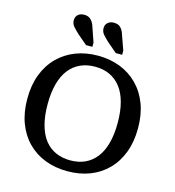

<svg xmlns="http://www.w3.org/2000/svg" viewBox="-136 -1066 1088 1196"><g transform="rotate(15 408.0 -467.5)"><path d="M519 -889 551 -799V-772H510L449 -824Q425 -846 410.5 -863Q396 -880 396 -903Q396 -925 411 -938.5Q426 -952 451 -952Q469 -952 482 -945Q495 -938 504 -924Q513 -910 519 -889ZM328 -889 359 -799V-772H318L257 -824Q233 -846 218.5 -863Q204 -880 204 -903Q204 -925 219 -938.5Q234 -952 259 -952Q277 -952 290 -945Q303 -938 312.5 -924Q322 -910 328 -889ZM408 17Q330 17 264.5 -8Q199 -33 151 -81.5Q103 -130 77 -199Q51 -268 51 -355Q51 -443 77 -511.5Q103 -580 151 -628.5Q199 -677 264.5 -702.5Q330 -728 408 -728Q487 -728 552 -702.5Q617 -677 665 -628.5Q713 -580 739 -511.5Q765 -443 765 -355Q765 -268 739 -199Q713 -130 665 -81.5Q617 -33 552 -8Q487 17 408 17ZM408 -53Q461 -53 502.5 -72Q544 -91 573.5 -128.5Q603 -166 618.5 -223Q634 -280 634 -355Q634 -430 618.5 -487Q603 -544 573.5 -581.5Q544 -619 502.5 -638Q461 -657 408 -657Q356 -657 314 -638Q272 -619 242.5 -581.5Q213 -544 197.5 -487Q182 -430 182 -355Q182 -280 197.5 -223Q213 -166 242 -128.5Q271 -91 313.5 -72Q356 -53 408 -53Z"/></g></svg>

Font: Roboto Serif 20pt Medium
Style: Regular
Weight: 500
Version: Version 1.008